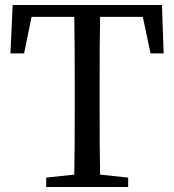

<svg xmlns="http://www.w3.org/2000/svg" viewBox="-20 -753 701 773"><path d="M166 0V-38L279 -50Q281 -145 281 -339V-393Q281 -589 279 -685H107L77 -538H22L31 -733H632L639 -538H586L555 -685H383Q381 -589 381 -393V-339Q381 -146 383 -50L496 -38V0Z"/></svg>

Font: GenRyuMin TW M
Style: Regular
Weight: 500
Version: Version 1.501;PS 1;hotconv 16.6.51;makeotf.lib2.5.65220